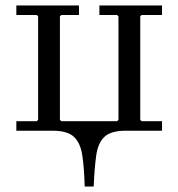

<svg xmlns="http://www.w3.org/2000/svg" viewBox="-20 -480 655 705"><path d="M40 0V-35H115L120 -40V-420L115 -425H40V-460H270V-425H205L200 -420V-40L205 -35H410L415 -40V-420L410 -425H345V-460H575V-425H500L495 -420V-40L500 -35H575V0ZM291 205Q289 135 282 89.5Q275 44 251 22Q227 0 174 0V-35H441V0Q388 0 364 22Q340 44 333.5 89.5Q327 135 324 205Z"/></svg>

Font: Brygada 1918
Style: Regular
Weight: 400
Designer: Mateusz Machalski | Borys Kosmynka | Przemek Hoffer
Foundry: NIEPODLEGLA 2018
Version: Version 3.006